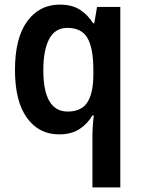

<svg xmlns="http://www.w3.org/2000/svg" viewBox="-20 -573 615 833"><path d="M381 16Q381 -2 382.5 -25Q384 -48 387 -72H381Q359 -35 324 -12.5Q289 10 236 10Q149 10 97 -61.5Q45 -133 45 -270Q45 -408 98 -480.5Q151 -553 239 -553Q292 -553 326.5 -531Q361 -509 384 -472H389L401 -543H502V240H381ZM274 -89Q333 -89 359 -129Q385 -169 385 -250V-271Q385 -362 360 -407Q335 -452 272 -452Q219 -452 193.5 -404Q168 -356 168 -268Q168 -89 274 -89Z"/></svg>

Font: Noto Sans Arabic UI SmCn SmBd
Style: Regular
Weight: 600
Width: 4
Designer: Monotype Design Team, Nadine Chahine and Nizar Qandah
Foundry: Monotype Imaging Inc.
Version: Version 2.010; ttfautohint (v1.8.4.7-5d5b)